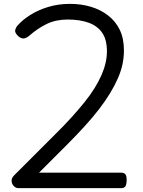

<svg xmlns="http://www.w3.org/2000/svg" viewBox="-20 -973 740 993"><path d="M75 0Q62 0 51.5 -10.5Q41 -21 40 -36.5Q39 -52 53 -66L262 -275Q310 -322 348.5 -364.5Q387 -407 417.5 -445Q448 -483 469.5 -518Q491 -553 505 -585Q519 -617 526 -647.5Q533 -678 533 -707Q533 -768 508.5 -803.5Q484 -839 438.5 -855.5Q393 -872 330 -872Q269 -872 221.5 -849Q174 -826 130 -787Q113 -774 100.5 -774Q88 -774 73 -787Q56 -804 58.5 -816.5Q61 -829 70 -840Q94 -868 134 -894Q174 -920 227.5 -936.5Q281 -953 341 -953Q400 -953 450 -938Q500 -923 539 -893Q578 -863 599.5 -818.5Q621 -774 621 -712Q621 -677 613.5 -641Q606 -605 589.5 -567.5Q573 -530 549 -490.5Q525 -451 492 -408Q459 -365 416 -318Q373 -271 321 -219L182 -80H607Q621 -80 628 -72Q635 -64 635 -43Q635 -22 629.5 -11Q624 0 607 0Z"/></svg>

Font: Playwrite US Modern
Style: Regular
Weight: 400
Designer: Veronika Burian, José Scaglione
Foundry: TypeTogether
Version: Version 1.002